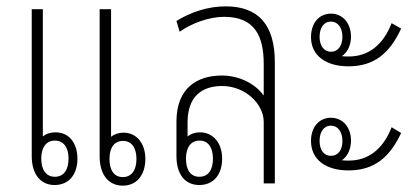

<svg xmlns="http://www.w3.org/2000/svg" viewBox="-20 -578 1317 605"><path d="M152 5C197 5 224 -28 224 -78C224 -128 197 -161 155 -161C139 -161 126 -157 115 -148V-549H80V-86C80 -30 107 5 152 5ZM367 7C411 7 438 -27 438 -77C438 -126 411 -160 369 -160C353 -160 340 -155 330 -147V-549H294V-85C294 -29 321 7 367 7ZM153 -21C126 -21 110 -42 110 -78C110 -114 126 -135 153 -135C180 -135 196 -114 196 -78C196 -42 180 -21 153 -21ZM367 -20C340 -20 325 -41 325 -77C325 -113 340 -134 368 -134C394 -134 410 -113 410 -77C410 -41 394 -20 367 -20Z M608 5C653 5 680 -28 680 -78C680 -127 652 -161 610 -161C594 -161 581 -156 571 -148V-192C571 -273 615 -307 680 -307C752 -307 811 -251 811 -194V0H846V-382C846 -499 795 -558 691 -558C634 -558 580 -539 536 -512L546 -478C583 -504 638 -525 686 -525C783 -525 811 -464 811 -376V-278H810C780 -319 728 -340 679 -340C603 -340 536 -302 536 -195V-86C536 -30 562 5 608 5ZM608 -21C581 -21 566 -42 566 -78C566 -113 581 -135 609 -135C636 -135 651 -113 651 -78C651 -42 636 -21 608 -21Z M1078 -369C1159 -369 1208 -410 1244 -488L1214 -505C1186 -433 1138 -400 1079 -400C1072 -400 1064 -400 1057 -401C1076 -413 1086 -438 1086 -462C1086 -506 1059 -535 1023 -535C985 -535 960 -505 960 -461C960 -402 1008 -369 1078 -369ZM1023 -415C1000 -415 987 -435 987 -462C987 -490 1000 -510 1023 -510C1045 -510 1059 -490 1059 -462C1059 -435 1046 -415 1023 -415ZM1078 -41C1159 -41 1208 -82 1244 -159L1214 -177C1186 -105 1138 -72 1079 -72C1071 -72 1064 -72 1057 -73C1076 -85 1086 -110 1086 -135C1086 -178 1059 -207 1023 -207C985 -207 960 -177 960 -134C960 -74 1008 -41 1078 -41ZM1023 -87C1000 -87 987 -106 987 -134C987 -162 1000 -182 1023 -182C1045 -182 1059 -162 1059 -134C1059 -106 1046 -87 1023 -87Z"/></svg>

Font: Noto Sans Thai Looped Condensed ExtraLight
Style: Regular
Weight: 200
Width: 3
Designer: Sasikarn Vongin, Ben Mitchell
Foundry: The Fontpad Ltd
Version: Version 1.001